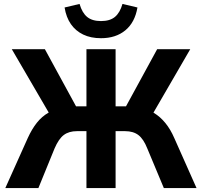

<svg xmlns="http://www.w3.org/2000/svg" viewBox="-20 -955 1025 975"><path d="M7 0 121 -254Q142 -300 167.5 -332Q193 -364 226.5 -383Q260 -402 301 -409L237 -367L40 -705H208L376 -397L354 -415H419V-705H567V-415H633L610 -397L778 -705H946L750 -367L686 -409Q728 -402 761 -382Q794 -362 820 -330Q846 -298 865 -254L978 0H812L728 -201Q709 -249 683 -269Q657 -289 615 -289H567V0H419V-289H371Q330 -289 304 -269.5Q278 -250 257 -201L175 0ZM493 -761Q441 -761 402.5 -779.5Q364 -798 340 -832.5Q316 -867 308 -917L384 -935Q397 -890 422.5 -869Q448 -848 493 -848Q538 -848 563.5 -869Q589 -890 602 -935L678 -917Q665 -841 616.5 -801Q568 -761 493 -761Z"/></svg>

Font: Nunito Sans 10pt SemiCondensed ExtraBold
Style: Regular
Weight: 800
Width: 4
Designer: Vernon Adams
Foundry: Vernon Adams
Version: Version 3.101;gftools[0.9.27]